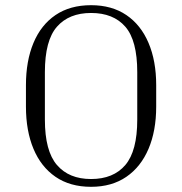

<svg xmlns="http://www.w3.org/2000/svg" viewBox="-20 -710 702 740"><path d="M582 -382V-299Q582 -206 552.5 -136.5Q523 -67 467 -28.5Q411 10 331 10Q250 10 194 -28.5Q138 -67 109 -136.5Q80 -206 80 -299V-382Q80 -475 109 -544.5Q138 -614 194 -652Q250 -690 331 -690Q411 -690 467 -652Q523 -614 552.5 -544.5Q582 -475 582 -382ZM509 -432Q509 -554 463 -607Q417 -660 331 -660Q246 -660 199.5 -607Q153 -554 153 -432V-249Q153 -128 199.5 -74Q246 -20 331 -20Q417 -20 463 -74Q509 -128 509 -249Z"/></svg>

Font: Inria Serif Light
Style: Regular
Weight: 300
Designer: Black Foundry Team
Foundry: Black Foundry
Version: Version 1.000; ttfautohint (v1.8.3)